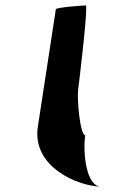

<svg xmlns="http://www.w3.org/2000/svg" viewBox="-20 -723 454 705"><path d="M119 -258C96 -108 271 -38 351 -38C295 -38 284 -167 293 -226C274 -227 262 -361 267 -394C268 -401 305 -703 295 -703C285 -703 186 -696 185 -689Z"/></svg>

Font: Ampere
Style: SCUltExtIta
Weight: 400
Version: Version 1